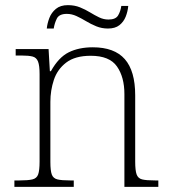

<svg xmlns="http://www.w3.org/2000/svg" viewBox="-20 -727 663 747"><path d="M36 0V-25H56Q89 -25 106 -29Q123 -33 128.5 -48.5Q134 -64 134 -98V-439Q134 -472 128 -487.5Q122 -503 107 -507Q92 -511 64 -511H41V-536H169L174 -450H178Q208 -504 247.5 -523.5Q287 -543 341 -543Q425 -543 465.5 -497Q506 -451 506 -356V-98Q506 -64 511.5 -48.5Q517 -33 533 -29Q549 -25 583 -25H596V0H464V-361Q464 -427 435 -468.5Q406 -510 333 -510Q272 -510 237.5 -483.5Q203 -457 189.5 -416Q176 -375 176 -331V-97Q176 -63 181.5 -48Q187 -33 203.5 -29Q220 -25 253 -25H267V0ZM400 -616Q376 -616 355 -624.5Q334 -633 315 -644.5Q296 -656 277.5 -664.5Q259 -673 240 -673Q210 -673 201 -654.5Q192 -636 189 -616H162Q164 -636 172 -657Q180 -678 197.5 -692.5Q215 -707 244 -707Q270 -707 291 -698.5Q312 -690 330 -679Q348 -668 365.5 -659.5Q383 -651 402 -651Q430 -651 439.5 -667Q449 -683 452 -704H479Q477 -682 469 -662Q461 -642 444.5 -629Q428 -616 400 -616Z"/></svg>

Font: Noto Serif Hentaigana ExtraLight
Style: Regular
Weight: 200
Designer: Kazuhiro Yamada
Foundry: nipponia
Version: Version 1.000